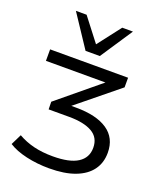

<svg xmlns="http://www.w3.org/2000/svg" viewBox="-169 -869 975 1164"><g transform="rotate(20 318.0 -286.5)"><path d="M289 190Q211 190 141 174Q71 158 26 129L60 60Q107 87 162 100.5Q217 114 285 114Q393 114 446 80Q499 46 499 -18Q499 -84 446 -114.5Q393 -145 297 -145H165L164 -194L462 -440L463 -416H49V-490H552V-428L261 -191L244 -212H317Q449 -212 520.5 -163.5Q592 -115 592 -20Q592 45 557.5 92Q523 139 455.5 164.5Q388 190 289 190ZM254 -555 116 -763H185L300 -614L415 -763H484L346 -555Z"/></g></svg>

Font: Nunito Sans 10pt Expanded
Style: Regular
Weight: 400
Width: 7
Designer: Vernon Adams
Foundry: Vernon Adams
Version: Version 3.101;gftools[0.9.27]